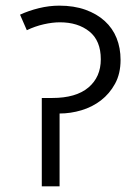

<svg xmlns="http://www.w3.org/2000/svg" viewBox="-20 -660 492 680"><path d="M190 -640Q242 -640 282.5 -625.5Q323 -611 351 -585.5Q379 -560 393 -525Q407 -490 407 -448Q407 -399 387.5 -363.5Q368 -328 337.5 -304.5Q307 -281 268.5 -269.5Q230 -258 191 -258V0H128V-313H165Q249 -313 293 -350Q337 -387 337 -450Q337 -516 296.5 -548.5Q256 -581 192 -581Q166 -581 135 -574Q104 -567 75 -553L51 -608Q81 -622 117.5 -631Q154 -640 190 -640Z"/></svg>

Font: Ek Mukta Light
Style: Regular
Weight: 300
Designer: Girish Dalvi and Yashodeep Gholap
Foundry: Ek Type
Version: Version 2.538;PS 1.002;hotconv 16.6.51;makeotf.lib2.5.65220;